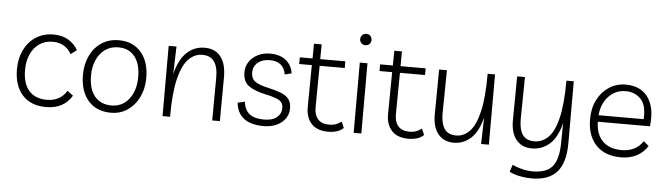

<svg xmlns="http://www.w3.org/2000/svg" viewBox="-53 -919 4677 1348"><g transform="rotate(5 2286.0 -245.0)"><path d="M284 8Q177 8 117.5 -57.5Q58 -123 58 -239Q58 -316 87.5 -376Q117 -436 170 -470Q223 -504 294 -504Q355 -504 398 -478Q441 -452 466 -409L424 -377Q381 -453 292 -453Q239 -453 199 -426Q159 -399 137 -350.5Q115 -302 115 -239Q115 -144 159 -93.5Q203 -43 286 -43Q329 -43 365 -61Q401 -79 425 -119L466 -88Q409 8 284 8Z M754 -504Q853 -504 910.5 -437.5Q968 -371 968 -257Q968 -182 939 -122Q910 -62 859 -27Q808 8 742 8Q639 8 581 -58.5Q523 -125 523 -240Q523 -315 551.5 -375Q580 -435 632 -469.5Q684 -504 754 -504ZM742 -43Q792 -43 830 -70Q868 -97 889.5 -145.5Q911 -194 911 -257Q911 -352 869.5 -403Q828 -454 755 -454Q702 -454 662.5 -426.5Q623 -399 601.5 -350.5Q580 -302 580 -240Q580 -145 622.5 -94Q665 -43 742 -43Z M1105 0V-495H1160L1154 -301Q1179 -403 1232 -453.5Q1285 -504 1359 -504Q1433 -504 1472.5 -453Q1512 -402 1511 -305L1509 0H1455L1457 -297Q1458 -375 1431 -414Q1404 -453 1347 -453Q1292 -453 1249.5 -410Q1207 -367 1182.5 -268Q1158 -169 1158 0Z M1818 8Q1727 8 1678 -30Q1629 -68 1622 -140L1672 -151Q1679 -93 1714 -65.5Q1749 -38 1818 -38Q1876 -38 1907 -64Q1938 -90 1938 -130Q1938 -168 1907.5 -185Q1877 -202 1813 -215Q1737 -231 1694 -260.5Q1651 -290 1651 -358Q1651 -399 1673 -431.5Q1695 -464 1733 -483.5Q1771 -503 1821 -503Q1887 -503 1929.5 -470.5Q1972 -438 1982 -378L1934 -366Q1919 -457 1821 -457Q1769 -457 1737 -430Q1705 -403 1705 -359Q1705 -318 1733.5 -297Q1762 -276 1828 -262Q1882 -250 1918.5 -235.5Q1955 -221 1973.5 -197Q1992 -173 1992 -132Q1993 -93 1971 -61Q1949 -29 1909.5 -10.5Q1870 8 1818 8Z M2274 8Q2193 8 2153.5 -36Q2114 -80 2115 -153L2118 -448H2029V-495H2119L2120 -599H2174L2173 -495H2350V-448H2173L2170 -157Q2169 -104 2195 -73Q2221 -42 2276 -42Q2300 -42 2320 -48.5Q2340 -55 2361 -71L2380 -28Q2361 -9 2332.5 -0.5Q2304 8 2274 8Z M2506 -495V0H2452V-495ZM2480 -620Q2462 -620 2451 -632Q2440 -644 2440 -660Q2440 -676 2451.5 -688Q2463 -700 2480 -700Q2499 -700 2509.5 -688Q2520 -676 2520 -660Q2520 -644 2509.5 -632Q2499 -620 2480 -620Z M2840 8Q2759 8 2719.5 -36Q2680 -80 2681 -153L2684 -448H2595V-495H2685L2686 -599H2740L2739 -495H2916V-448H2739L2736 -157Q2735 -104 2761 -73Q2787 -42 2842 -42Q2866 -42 2886 -48.5Q2906 -55 2927 -71L2946 -28Q2927 -9 2898.5 -0.5Q2870 8 2840 8Z M3158 8Q3086 8 3046.5 -41.5Q3007 -91 3008 -181L3011 -495H3066L3062 -190Q3062 -119 3087.5 -81.5Q3113 -44 3170 -44Q3223 -44 3264.5 -86.5Q3306 -129 3329.5 -227.5Q3353 -326 3353 -495H3405V0H3350L3355 -187Q3329 -85 3277 -38.5Q3225 8 3158 8Z M3724 210Q3682 210 3639.5 201.5Q3597 193 3567 176L3584 126Q3613 141 3651.5 150.5Q3690 160 3727 160Q3824 160 3865.5 110.5Q3907 61 3909 -51L3911 -196Q3885 -93 3832 -46.5Q3779 0 3708 0Q3636 0 3596.5 -49Q3557 -98 3558 -188L3561 -495H3616L3612 -197Q3612 -126 3637.5 -88.5Q3663 -51 3720 -51Q3776 -51 3818.5 -93Q3861 -135 3884.5 -232.5Q3908 -330 3908 -495H3960V-59Q3960 80 3901.5 145Q3843 210 3724 210Z M4335 8Q4223 8 4160 -58Q4097 -124 4097 -241Q4097 -318 4127 -377Q4157 -436 4209 -470Q4261 -504 4328 -504Q4392 -504 4439 -474Q4486 -444 4508.5 -383Q4531 -322 4521 -227H4153Q4155 -137 4203 -90Q4251 -43 4338 -43Q4383 -43 4421.5 -61Q4460 -79 4486 -119L4523 -88Q4493 -41 4445.5 -16.5Q4398 8 4335 8ZM4329 -458Q4280 -458 4242 -433.5Q4204 -409 4181 -367Q4158 -325 4154 -273H4472Q4478 -372 4436 -415Q4394 -458 4329 -458Z"/></g></svg>

Font: Livvic Light
Style: Regular
Weight: 300
Designer: Jacques Le Bailly, Baron von Fonthausen
Version: Version 1.001; ttfautohint (v1.8.2)